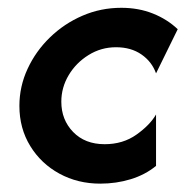

<svg xmlns="http://www.w3.org/2000/svg" viewBox="-20 -448 464 480"><path d="M230.6 11.1Q174.3 11.1 128.5 -13.9Q82.6 -38.9 55.6 -83Q28.5 -127.1 28.5 -183.3Q28.5 -231.9 49 -276Q69.4 -320.1 104.9 -354.5Q140.3 -388.9 186.1 -408.7Q231.9 -428.5 283.3 -428.5Q326.4 -428.5 362.2 -414.2Q397.9 -400 424.3 -375L370.1 -264.6Q359.7 -293.8 333.7 -311.8Q307.6 -329.9 270.1 -329.9Q232.6 -329.9 201.4 -310.4Q170.1 -291 151.7 -260.1Q133.3 -229.2 133.3 -193.8Q133.3 -148.6 162.8 -118.1Q192.4 -87.5 241.7 -87.5Q287.5 -87.5 321.2 -111.5Q354.9 -135.4 370.1 -161.8V-33.3Q343.1 -11.1 306.9 0Q270.8 11.1 230.6 11.1Z"/></svg>

Font: Afacad SemiBold
Style: Italic
Weight: 600
Italic angle: -14°
Designer: Kristian Moeller
Foundry: Dicotype
Version: Version 1.000